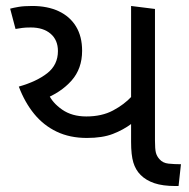

<svg xmlns="http://www.w3.org/2000/svg" viewBox="-20 -623 634 643"><path d="M271 -161Q214 -161 170 -182Q126 -203 94.5 -241.5Q63 -280 43 -333Q103 -350 138.5 -378Q174 -406 174 -452Q174 -489 149.5 -510Q125 -531 83 -531Q65 -531 54.5 -529.5Q44 -528 32 -526L14 -594Q25 -597 42.5 -600Q60 -603 88 -603Q139 -603 176.5 -585.5Q214 -568 234.5 -534.5Q255 -501 255 -453Q255 -393 219.5 -353Q184 -313 125 -290L142 -309Q155 -279 188 -256Q221 -233 269 -233Q321 -233 358.5 -253Q396 -273 421 -300V-209Q393 -188 358 -174.5Q323 -161 271 -161ZM568 0Q525 0 497 -9.5Q469 -19 451 -37Q434 -54 426.5 -79Q419 -104 419 -148V-603L499 -593V-152Q499 -124 502 -112Q505 -100 514 -90Q525 -77 544.5 -75Q564 -73 586 -73L578 0Z"/></svg>

Font: guzrati115
Style: Regular
Weight: 400
Designer: Jelle Bosma - Monotype Design Team, Universal Thirst
Foundry: Monotype Imaging Inc.
Version: Version 2.102